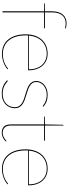

<svg xmlns="http://www.w3.org/2000/svg" viewBox="662 -1408 755 2118"><g transform="rotate(90 1039.0 -349.5)"><path d="M105 0V-459L23 -461Q17 -461 17 -465V-469H105V-544Q105 -586 115 -616.8Q125 -647.5 142.8 -667.5Q160.5 -687.5 185 -697.2Q209.5 -707 239 -707Q253.5 -707 269 -704.2Q284.5 -701.5 295 -696L294 -692Q293 -689 290.5 -689Q285.5 -689 273.8 -693Q262 -697 239 -697Q213 -697 190.8 -688.8Q168.5 -680.5 152 -662.2Q135.5 -644 126.2 -614.8Q117 -585.5 117 -544V-469H292V-459H117V0Z M573 -498Q611.5 -498 645 -484.2Q678.5 -470.5 703.2 -443.5Q728 -416.5 742 -377.2Q756 -338 756 -287Q756 -284.5 754.2 -283.2Q752.5 -282 750 -282H372Q371 -275 371 -268.5Q371 -262 371 -255Q371 -194 385.5 -147.2Q400 -100.5 426.8 -68.8Q453.5 -37 491.2 -20.5Q529 -4 575 -4Q616.5 -4 646.2 -13Q676 -22 695.8 -33Q715.5 -44 725.8 -53Q736 -62 739 -62Q741 -62 743 -60L745 -58Q736.5 -47.5 719.8 -36.2Q703 -25 680.2 -15.5Q657.5 -6 630.5 0Q603.5 6 575 6Q524.5 6 484.5 -11.8Q444.5 -29.5 416.8 -63Q389 -96.5 374 -145Q359 -193.5 359 -255Q359 -309 373.5 -353.8Q388 -398.5 415.5 -430.5Q443 -462.5 482.8 -480.2Q522.5 -498 573 -498ZM573 -488Q529 -488 493.8 -473.8Q458.5 -459.5 433 -433.8Q407.5 -408 392.2 -371.5Q377 -335 372.5 -291H745Q745 -338.5 732 -375.2Q719 -412 695.8 -437Q672.5 -462 641 -475Q609.5 -488 573 -488Z M1157 -447Q1155 -444 1152 -444Q1148 -444 1140.2 -450.8Q1132.5 -457.5 1117.8 -465.8Q1103 -474 1080.5 -481Q1058 -488 1025 -488Q994 -488 968.2 -478.5Q942.5 -469 924 -453.2Q905.5 -437.5 895.2 -417Q885 -396.5 885 -374Q885 -347.5 897.5 -329.8Q910 -312 930.2 -299.8Q950.5 -287.5 976.5 -279Q1002.5 -270.5 1029.5 -262.2Q1056.5 -254 1082.5 -244.8Q1108.5 -235.5 1128.8 -221.5Q1149 -207.5 1161.5 -187.2Q1174 -167 1174 -137Q1174 -107 1163.2 -80.5Q1152.5 -54 1132 -34.5Q1111.5 -15 1081.8 -3.5Q1052 8 1014 8Q987.5 8 966.8 3.8Q946 -0.5 928.2 -8Q910.5 -15.5 895.2 -26.5Q880 -37.5 865 -51L868 -54Q869.5 -55.5 870.5 -56.2Q871.5 -57 874 -57Q878 -57 887 -48.5Q896 -40 912.2 -29.5Q928.5 -19 953.2 -10.5Q978 -2 1014 -2Q1050 -2 1077.8 -12.5Q1105.5 -23 1124.5 -41.2Q1143.5 -59.5 1153.2 -83.8Q1163 -108 1163 -136Q1163 -164.5 1150.5 -183.2Q1138 -202 1117.8 -215Q1097.5 -228 1071.5 -236.8Q1045.5 -245.5 1018.5 -253.5Q991.5 -261.5 965.5 -270.5Q939.5 -279.5 919.2 -292.8Q899 -306 886.5 -325.5Q874 -345 874 -374Q874 -398.5 885 -420.8Q896 -443 916 -460.2Q936 -477.5 963.8 -487.8Q991.5 -498 1025 -498Q1066.5 -498 1098 -486.8Q1129.5 -475.5 1159 -450Z M1445 8Q1402 8 1377.5 -15.5Q1353 -39 1353 -93V-459H1272Q1265 -459 1265 -464V-467L1353 -469L1357 -666Q1357 -668.5 1358.2 -670.8Q1359.5 -673 1362 -673H1365V-469H1532V-459H1365V-93Q1365 -68 1371.2 -50.8Q1377.5 -33.5 1388.5 -22.8Q1399.5 -12 1414 -7Q1428.5 -2 1445 -2Q1466 -2 1481.8 -8.5Q1497.5 -15 1508.5 -22.5Q1519.5 -30 1526.2 -36.5Q1533 -43 1536 -43Q1538 -43 1540 -41L1542 -39Q1534.5 -29 1523.8 -20.2Q1513 -11.5 1500.2 -5.2Q1487.5 1 1473.2 4.5Q1459 8 1445 8Z M1842 -498Q1880.5 -498 1914 -484.2Q1947.5 -470.5 1972.2 -443.5Q1997 -416.5 2011 -377.2Q2025 -338 2025 -287Q2025 -284.5 2023.2 -283.2Q2021.5 -282 2019 -282H1641Q1640 -275 1640 -268.5Q1640 -262 1640 -255Q1640 -194 1654.5 -147.2Q1669 -100.5 1695.8 -68.8Q1722.5 -37 1760.2 -20.5Q1798 -4 1844 -4Q1885.5 -4 1915.2 -13Q1945 -22 1964.8 -33Q1984.5 -44 1994.8 -53Q2005 -62 2008 -62Q2010 -62 2012 -60L2014 -58Q2005.5 -47.5 1988.8 -36.2Q1972 -25 1949.2 -15.5Q1926.5 -6 1899.5 0Q1872.5 6 1844 6Q1793.5 6 1753.5 -11.8Q1713.5 -29.5 1685.8 -63Q1658 -96.5 1643 -145Q1628 -193.5 1628 -255Q1628 -309 1642.5 -353.8Q1657 -398.5 1684.5 -430.5Q1712 -462.5 1751.8 -480.2Q1791.5 -498 1842 -498ZM1842 -488Q1798 -488 1762.8 -473.8Q1727.5 -459.5 1702 -433.8Q1676.5 -408 1661.2 -371.5Q1646 -335 1641.5 -291H2014Q2014 -338.5 2001 -375.2Q1988 -412 1964.8 -437Q1941.5 -462 1910 -475Q1878.5 -488 1842 -488Z"/></g></svg>

Font: Lato Hairline
Style: Regular
Weight: 250
Designer: Lukasz Dziedzic
Foundry: Lukasz Dziedzic
Version: Version 1.104; Western+Polish opensource